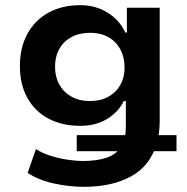

<svg xmlns="http://www.w3.org/2000/svg" viewBox="-20 -533 722 743"><path d="M305 190Q248 190 188.5 177Q129 164 87 136L119 44Q144 60 176 70Q208 80 241 85Q274 90 302 90Q358 90 396 76Q434 62 451 30L456 52H277V-10H485L462 1Q465 -9 466 -20Q467 -31 467 -44V-142H459Q438 -99 394 -72.5Q350 -46 291 -46Q220 -46 167.5 -74Q115 -102 86 -154Q57 -206 57 -277Q57 -349 86 -402Q115 -455 167.5 -484Q220 -513 291 -513Q350 -513 396.5 -484Q443 -455 465 -407H471V-503H598V-67Q598 -46 596 -27Q594 -8 590 9L579 -10H663V52H564L585 27Q559 111 485.5 150.5Q412 190 305 190ZM328 -142Q369 -142 399 -158.5Q429 -175 445.5 -204Q462 -233 462 -270Q462 -332 426 -369Q390 -406 328 -406Q287 -406 256.5 -389.5Q226 -373 209.5 -343.5Q193 -314 193 -275Q193 -236 209.5 -206Q226 -176 256.5 -159Q287 -142 328 -142Z"/></svg>

Font: Nunito Sans 6pt
Style: Bold
Weight: 700
Version: Version 3.101;gftools[0.9.27]